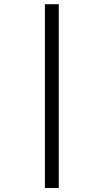

<svg xmlns="http://www.w3.org/2000/svg" viewBox="-20 -743 500 927"><path d="M196.8 -722.7H263.7V164.6H196.8Z"/></svg>

Font: Carlito
Style: Regular
Weight: 400
Designer: Lukasz Dziedzic
Foundry: tyPoland Lukasz Dziedzic
Version: Version 1.103; Beta1; all basic design good, some composites